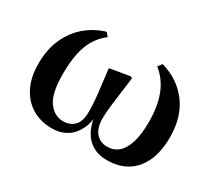

<svg xmlns="http://www.w3.org/2000/svg" viewBox="-111 -755 1088 978"><g transform="rotate(30 433.0 -266.0)"><path d="M274 17Q205 17 154.5 -14Q104 -45 76.5 -101Q49 -157 49 -235Q49 -319 77.5 -382.5Q106 -446 155.5 -488Q205 -530 269 -549L287 -528Q233 -487 208 -422Q183 -357 183 -250Q183 -138 217.5 -90.5Q252 -43 304 -43Q343 -43 368.5 -68Q394 -93 394 -149Q394 -206 386 -267.5Q378 -329 371 -394L489 -414L499 -408Q495 -374 488.5 -327Q482 -280 476.5 -234.5Q471 -189 471 -158Q471 -103 495.5 -73Q520 -43 564 -43Q601 -43 628 -66Q655 -89 670 -136.5Q685 -184 685 -259Q685 -351 659.5 -416.5Q634 -482 580 -525L598 -549Q698 -521 757.5 -443Q817 -365 817 -244Q817 -161 790.5 -102.5Q764 -44 714.5 -13.5Q665 17 595 17Q520 17 476 -33Q432 -83 427 -182H437Q437 -114 415 -70Q393 -26 356.5 -4.5Q320 17 274 17Z"/></g></svg>

Font: Noto Serif TC ExtraBold
Style: Regular
Weight: 800
Designer: Ryoko NISHIZUKA 西塚涼子 (kana & ideographs); Frank Grießhammer (Latin, Greek & Cyrillic); Wenlong ZHANG 张文龙 (bopomofo); San
Foundry: Adobe
Version: Version 2.002-H1;hotconv 1.1.0;makeotfexe 2.6.0